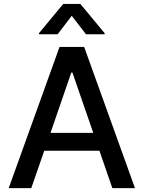

<svg xmlns="http://www.w3.org/2000/svg" viewBox="-20 -969 740 989"><path d="M422.9 -792.5 349.6 -887.7 276.9 -792.5H180.7V-797.9L305.7 -948.7H394L519 -797.9V-792.5ZM141.1 0H24.9L286.6 -727.1H413.6L675.3 0H558.6L492.2 -192.4H208ZM240.2 -284.7H460.4L353 -595.2H347.2Z"/></svg>

Font: Interop Med
Style: Regular
Weight: 500
Designer: Rasmus Andersson, Google, Jang Haemin
Foundry: jhaemin
Version: Version 1.007